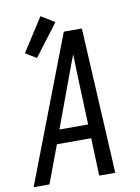

<svg xmlns="http://www.w3.org/2000/svg" viewBox="-103 -892 695 954"><g transform="rotate(-10 244.0 -415.5)"><path d="M-12 0 270 -735H361L400 0H319L312 -190H139L68 0ZM309 -260 300 -490Q299 -522 298 -553.5Q297 -585 296 -616Q284 -585 272.5 -553.5Q261 -522 249 -490L164 -260ZM116 -629 61 -663 169 -831 237 -789Z"/></g></svg>

Font: Iosevka SS04
Style: Italic
Weight: 400
Italic angle: -9°
Monospace: yes
Designer: Belleve Invis
Foundry: Belleve Invis
Version: Version 19.0.0; ttfautohint (v1.8.4)